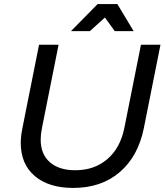

<svg xmlns="http://www.w3.org/2000/svg" viewBox="-20 -920 809 944"><path d="M687 -289Q659 -151 568.5 -73.5Q478 4 340 4Q220 4 151 -54.5Q82 -113 82 -218Q82 -249 90 -289L172 -700H268L186 -289Q180 -259 180 -234Q180 -162 225 -122.5Q270 -83 350 -83Q444 -83 507.5 -137.5Q571 -192 591 -289L673 -700H769ZM637 -767H544L496 -834L422 -767H329L460 -900H557Z"/></svg>

Font: Gontserrat
Style: Italic
Weight: 400
Italic angle: -11.3°
Designer: Julieta Ulanovsky
Foundry: Julieta Ulanovsky
Version: Version 6.001